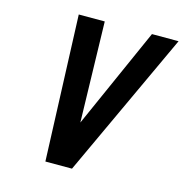

<svg xmlns="http://www.w3.org/2000/svg" viewBox="-104 -796 854 892"><g transform="rotate(15 323.0 -350.0)"><path d="M166 -700 193 0H321L646 -700H518L303 -217L291 -700Z"/></g></svg>

Font: Advent Pro
Style: Bold Italic
Weight: 700
Italic angle: -12°
Designer: VivaRado, Andreas Kalpakidis
Foundry: VivaRado, Andreas Kalpakidis
Version: Version 3.000